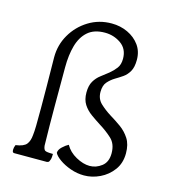

<svg xmlns="http://www.w3.org/2000/svg" viewBox="-102 -812 733 829"><g transform="rotate(15 265.0 -397.5)"><path d="M34 -80Q30 -80 27.5 -82.5Q25 -85 25 -93Q25 -103 30 -115Q66 -120 78 -135Q90 -150 92 -177Q94 -192 94.5 -219.5Q95 -247 95 -301Q95 -339 94.5 -394Q94 -449 93 -525Q93 -580 120 -626.5Q147 -673 193 -701.5Q239 -730 296 -730Q335 -730 368 -714.5Q401 -699 421 -671.5Q441 -644 441 -606Q441 -573 430 -554Q419 -535 403 -524Q387 -513 370 -503Q352 -492 338.5 -476.5Q325 -461 325 -432Q325 -401 345.5 -381.5Q366 -362 393 -345Q418 -330 442.5 -312.5Q467 -295 483.5 -269.5Q500 -244 500 -204Q500 -160 477 -129Q454 -98 419.5 -81.5Q385 -65 349 -65Q318 -65 288.5 -75.5Q259 -86 238 -101Q217 -116 211 -129Q211 -143 225.5 -156.5Q240 -170 252 -176Q268 -147 300.5 -129Q333 -111 362 -111Q391 -111 415.5 -130Q440 -149 440 -188Q440 -230 415 -253Q390 -276 359 -295Q337 -309 315.5 -324.5Q294 -340 280.5 -361Q267 -382 267 -414Q267 -445 278.5 -464.5Q290 -484 307.5 -497Q325 -510 341 -523Q358 -537 370 -553Q382 -569 382 -595Q382 -639 350 -661.5Q318 -684 278 -684Q230 -684 202 -659.5Q174 -635 162 -592.5Q150 -550 150 -495V-320Q150 -277 150.5 -234Q151 -191 152 -145Q154 -129 160.5 -124.5Q167 -120 196 -120Q196 -115 195.5 -107Q195 -99 193 -94Q190 -84 186 -82Q182 -80 180 -80Z"/></g></svg>

Font: Gowun Batang
Style: Regular
Weight: 400
Designer: Yanghee Ryu
Foundry: Yanghee Ryu
Version: Version 2.000